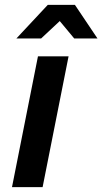

<svg xmlns="http://www.w3.org/2000/svg" viewBox="-20 -764 418 784"><path d="M29 0 135 -534H260L154 0ZM47 -607 175 -744H286L378 -607H283L224 -678L148 -607Z"/></svg>

Font: Montserrat Thin SemiBold
Style: Italic
Weight: 600
Italic angle: -11.3°
Version: Version 9.000